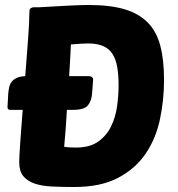

<svg xmlns="http://www.w3.org/2000/svg" viewBox="-20 -739 712 769"><path d="M98 -695Q98 -703 104 -706.5Q110 -710 115 -710H139Q208 -714 255 -716.5Q302 -719 336 -719Q421 -719 478.5 -702Q536 -685 571.5 -649Q607 -613 622 -556Q637 -499 637 -419Q637 -338 620.5 -260.5Q604 -183 563 -123Q522 -63 452.5 -26.5Q383 10 277 10Q228 10 187.5 8Q147 6 118 -4Q89 -14 73 -34Q57 -54 57 -89Q57 -99 58 -119.5Q59 -140 61 -167.5Q63 -195 65.5 -228.5Q68 -262 71 -299H21Q10 -299 10 -310L13 -364Q14 -376 16.5 -388.5Q19 -401 26 -410.5Q33 -420 46 -426.5Q59 -433 81 -434Q85 -488 88 -524Q91 -560 92.5 -583.5Q94 -607 95 -621Q96 -635 96.5 -646Q97 -657 97 -667.5Q97 -678 98 -695ZM248 -299Q246 -259 243 -221.5Q240 -184 237 -151Q252 -149 264 -148.5Q276 -148 284 -148Q340 -148 373.5 -172Q407 -196 425 -233Q443 -270 449 -314Q455 -358 455 -397Q455 -439 449.5 -470.5Q444 -502 430.5 -523Q417 -544 393 -554.5Q369 -565 333 -565Q322 -565 305 -564Q288 -563 264 -561Q263 -535 261 -503Q259 -471 257 -434H337Q343 -434 348 -430.5Q353 -427 353 -420L349 -366Q347 -336 332.5 -317.5Q318 -299 273 -299Z"/></svg>

Font: PoetsenOne
Style: Regular
Weight: 400
Designer: Rodrigo Fuenzalida, Pablo Impallari
Foundry: Pablo Impallari, Rodrigo Fuenzalida
Version: Version 1.000; ttfautohint (v0.8) -G 200 -r 50